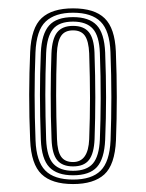

<svg xmlns="http://www.w3.org/2000/svg" viewBox="-20 -826 358 471"><path d="M159.2 -374.5Q107 -374.5 81.8 -398.8Q56.5 -423 54 -481.8Q51.5 -539.5 51.6 -594.1Q51.8 -648.8 54 -698.2Q56.5 -757.8 82.1 -781.6Q107.8 -805.5 159.2 -805.5Q211.8 -805.5 236.8 -781.1Q261.8 -756.8 264.2 -699.8Q266.5 -642.2 266.5 -587.8Q266.5 -533.2 264.5 -482Q261.8 -421.8 235.9 -398.1Q210 -374.5 159.2 -374.5ZM159.2 -385.5Q205 -385.5 226.9 -407.4Q248.8 -429.2 251.2 -481.2Q253.2 -535.2 253.2 -587.9Q253.2 -640.5 251 -698.2Q249 -750.5 227 -772.6Q205 -794.8 159.2 -794.8Q115 -794.8 92.1 -773.2Q69.2 -751.8 67 -697.2Q62.8 -595 67.2 -481.2Q69.2 -430 91 -407.8Q112.8 -385.5 159.2 -385.5ZM159.2 -396Q119.8 -396 100.9 -416Q82 -436 80.2 -483.2Q78 -543 78 -593.6Q78 -644.2 80.2 -697.2Q82.2 -742.8 100.4 -763.4Q118.5 -784 159.2 -784Q198.5 -784 217.2 -764.2Q236 -744.5 238 -697Q240.2 -639.2 240.2 -587.4Q240.2 -535.5 238 -483.2Q236 -436.5 217.8 -416.2Q199.5 -396 159.2 -396ZM159.2 -407Q192.5 -407 207.9 -424.9Q223.2 -442.8 225 -484Q226.8 -529 227 -583.2Q227.2 -637.5 225 -696.2Q223.5 -737.8 207.8 -755.4Q192 -773 159.2 -773Q125 -773 110 -754.6Q95 -736.2 93.2 -696Q91.2 -645.2 91.2 -593.5Q91.2 -541.8 93.2 -483.8Q95 -441 111.1 -424Q127.2 -407 159.2 -407ZM159.2 -417.8Q133 -417.8 120.4 -433Q107.8 -448.2 106.5 -484.2Q104.2 -540.5 104.4 -594.8Q104.5 -649 106.2 -695.2Q107.8 -731.2 120.4 -746.9Q133 -762.5 159.2 -762.5Q185.5 -762.5 198 -747.1Q210.5 -731.8 211.8 -697Q213.8 -638.8 213.8 -587.2Q213.8 -535.8 212 -484.8Q210.5 -449.2 198.2 -433.5Q186 -417.8 159.2 -417.8ZM159.2 -428.5Q196.5 -428.5 198.8 -484.5Q200.8 -537 200.8 -585.5Q200.8 -634 198.8 -695Q197.5 -725.2 188.2 -738.4Q179 -751.5 159.2 -751.5Q139 -751.5 129.9 -738Q120.8 -724.5 119.5 -694.8Q115.8 -593.8 119.8 -484.8Q120.8 -454.8 130 -441.6Q139.2 -428.5 159.2 -428.5Z"/></svg>

Font: Big Shoulders Inline Display Medium
Style: Regular
Weight: 500
Designer: Patric King
Foundry: XO Type Co
Version: Version 1.000